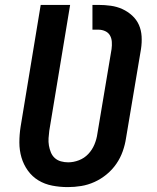

<svg xmlns="http://www.w3.org/2000/svg" viewBox="-20 -755 640 783"><path d="M256 8Q224 8 193 2Q162 -4 136.5 -19.5Q111 -35 93.5 -59.5Q76 -84 67.5 -113Q59 -142 59 -174Q59 -206 64 -238L146 -735H266L181 -222Q179 -207 178 -191.5Q177 -176 179.5 -161.5Q182 -147 187.5 -133.5Q193 -120 203.5 -110.5Q214 -101 228.5 -97Q243 -93 258 -93Q280 -93 302 -101.5Q324 -110 340 -127Q356 -144 365 -165.5Q374 -187 377 -209L435 -555Q437 -570 436 -584.5Q435 -599 428.5 -610.5Q422 -622 409 -628Q396 -634 381 -634H357V-735H381Q407 -735 432 -731.5Q457 -728 479 -718Q501 -708 519 -691.5Q537 -675 546.5 -653.5Q556 -632 557.5 -606.5Q559 -581 555 -555L494 -192Q490 -165 480.5 -138Q471 -111 454.5 -87Q438 -63 415 -44Q392 -25 365.5 -13Q339 -1 311.5 3.5Q284 8 257 8Z"/></svg>

Font: Iosevka SS04 Extended
Style: Bold Italic
Weight: 700
Width: 7
Italic angle: -9°
Monospace: yes
Designer: Belleve Invis
Foundry: Belleve Invis
Version: Version 19.0.0; ttfautohint (v1.8.4)